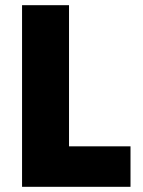

<svg xmlns="http://www.w3.org/2000/svg" viewBox="-20 -720 551 740"><path d="M65 0H483V-156H246V-700H65Z"/></svg>

Font: Fixel Text ExtraBold
Style: Regular
Weight: 800
Width: 4
Designer: AlfaBravo + MacPaw
Foundry: Kyrylo Tkachov, Marchela Mozhyna, Serhii Makarenko, Maria Weinstein, Zakhar Kryvoshyya
Version: Version 1.211